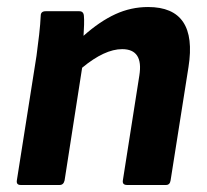

<svg xmlns="http://www.w3.org/2000/svg" viewBox="-20 -527 589 547"><path d="M39 0Q26 0 28 -13L84 -368Q88 -397 91.5 -428Q95 -459 96 -482Q96 -495 110 -495H206Q218 -495 219 -482Q220 -472 219.5 -456Q219 -440 218 -425Q264 -466 308.5 -486.5Q353 -507 402 -507Q544 -507 517 -336L466 -13Q464 0 453 0H342Q328 0 330 -13L377 -312Q389 -387 328 -387Q278 -387 214 -334L164 -13Q161 0 150 0Z"/></svg>

Font: Sofia Sans ExtraBold
Style: Italic
Weight: 800
Italic angle: -9°
Designer: Botio Nikoltchev, Ani Petrova
Foundry: lettersoup
Version: Version 4.100; ttfautohint (v1.8.4.7-5d5b)